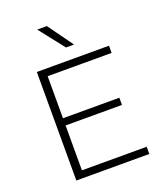

<svg xmlns="http://www.w3.org/2000/svg" viewBox="-146 -895 837 989"><g transform="rotate(-20 272.5 -400.0)"><path d="M100 0V-595H495.5V-555.5H145V-39.5H500V0ZM127.5 -285.5V-325H454V-285.5ZM284.5 -662 176.5 -799.5H229.5L328.5 -662Z"/></g></svg>

Font: Encode Sans SC SemiExpanded ExtraLight
Style: Regular
Weight: 250
Width: 6
Designer: Multiple Designers
Foundry: Impallari Type
Version: Version 3.002